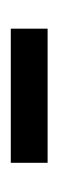

<svg xmlns="http://www.w3.org/2000/svg" viewBox="107 -822 110 365"><g transform="rotate(-90 162.5 -640.0)"><path d="M35 -605V-675H290V-605Z"/></g></svg>

Font: Share
Style: Regular
Weight: 400
Designer: Ralph du Carrois
Version: Version 1.002